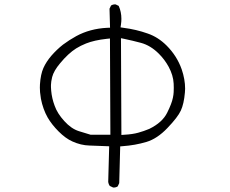

<svg xmlns="http://www.w3.org/2000/svg" viewBox="-20 -800 1040 868"><path d="M765.1 -421.9Q765.6 -411.1 765.6 -402.8Q765.6 -394.5 765.1 -383.3Q764.6 -372.1 761.7 -358.4Q756.8 -332.5 735.8 -290.5Q713.9 -246.1 654.8 -217.3Q630.4 -207 604.7 -200Q579.1 -192.9 543 -190.9L528.8 -189.9L526.9 -627.4L543 -624Q580.1 -616.2 616.7 -606.4Q660.6 -594.7 698.2 -557.1Q724.6 -530.8 742.2 -498.5Q763.2 -460 765.1 -421.9ZM211.4 -390.1Q210.4 -399.9 210.4 -405.3Q210.4 -410.6 210.4 -416.5Q210.4 -422.4 211.9 -432.4Q213.4 -442.4 215.8 -451.7Q223.1 -480 251.5 -513.7Q288.6 -558.6 324.2 -581.1Q344.7 -593.8 369.1 -603.5Q405.8 -618.2 462.4 -624.5L477.1 -626L479 -190.9H389.6Q368.2 -197.3 336.9 -207Q302.2 -217.8 270.5 -252.9Q239.3 -287.1 227.1 -321.8Q214.4 -355.5 211.4 -390.1ZM493.2 47.9Q504.4 47.9 512.2 42.5L519 27.8L523.4 -138.2L535.2 -139.2Q590.3 -143.1 641.6 -158.2Q690.9 -172.9 736.8 -221.2Q783.7 -270 797.6 -300.3Q811.5 -330.6 815.9 -381.3Q816.9 -390.6 816.9 -398.9Q816.9 -441.4 801.3 -486.8Q779.8 -547.4 733.4 -593.8Q694.8 -632.3 647.9 -648.4Q595.7 -667 538.1 -674.3L524.9 -676.3L526.9 -689.5Q528.8 -702.6 528.8 -714.8Q528.8 -746.6 516.6 -773.4L503.4 -779.8Q502 -780.3 501 -780.3Q489.7 -780.3 481.9 -774.9L475.1 -760.7L477.5 -674.8L464.4 -674.3Q386.7 -670.4 324.7 -636.7Q293.5 -619.6 264.6 -598.1Q236.8 -576.2 212.4 -548.3Q189 -521 176.3 -492.7Q163.6 -464.4 160.6 -418Q160.2 -411.1 160.2 -403.3Q160.2 -395.5 161.1 -383.1Q162.1 -370.6 165 -353.5Q174.3 -306.2 195.3 -269Q213.9 -236.8 245.1 -205.6Q276.4 -174.3 307.1 -160.6Q345.7 -143.1 384 -142.1Q422.4 -141.1 473.6 -138.7L469.2 22.9Q470.7 32.7 476.1 40.5L490.7 47.4Q492.2 47.9 493.2 47.9Z"/></svg>

Font: NaikaiFont
Style: ExtraLight
Weight: 200
Version: Version 1.89